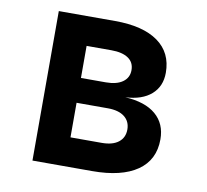

<svg xmlns="http://www.w3.org/2000/svg" viewBox="-65 -607 730 678"><g transform="rotate(10 300.0 -268.0)"><path d="M93 0V-536H295Q395 -536 449 -497.5Q503 -459 503 -387Q503 -338 470 -309Q437 -280 377 -277Q449 -273 487 -240.5Q525 -208 525 -152Q525 -78 468.5 -39Q412 0 307 0ZM211 -317H300Q339 -317 360.5 -332.5Q382 -348 382 -375Q382 -403 360.5 -417.5Q339 -432 300 -432H211ZM211 -104H323Q362 -104 383 -120.5Q404 -137 404 -166Q404 -195 383 -211.5Q362 -228 323 -228H211Z"/></g></svg>

Font: Geist Mono
Style: Bold
Weight: 700
Monospace: yes
Designer: Basement.studio, Andrés Briganti, Mateo Zaragoza
Foundry: Basement.studio, Vercel, Andrés Briganti, Guido Ferreyra, Mateo Zaragoza
Version: Version 1.500; ttfautohint (v1.8.4.7-5d5b)